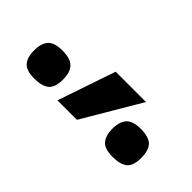

<svg xmlns="http://www.w3.org/2000/svg" viewBox="-15 -952 551 551"><g transform="rotate(45 260.0 -676.5)"><path d="M478 -643.1Q478 -611.3 463.4 -599.1Q448.7 -586.9 418 -586.9Q384.3 -586.9 372.1 -601.8Q359.9 -616.7 359.9 -643.1Q359.9 -672.4 373 -686.8Q386.2 -701.2 418 -701.2Q451.2 -701.2 464.6 -687.3Q478 -673.3 478 -643.1ZM160.2 -643.1Q160.2 -611.3 145.5 -599.1Q130.9 -586.9 100.1 -586.9Q66.4 -586.9 54.2 -601.8Q42 -616.7 42 -643.1Q42 -672.4 54.9 -686.8Q67.9 -701.2 100.1 -701.2Q132.3 -701.2 146.2 -687.3Q160.2 -673.3 160.2 -643.1ZM374 -766.1 270 -589.8H190.9L251 -766.1Z"/></g></svg>

Font: Clear Sans Medium
Style: Regular
Weight: 500
Foundry: Intel Corporation
Version: Version 1.00